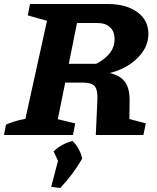

<svg xmlns="http://www.w3.org/2000/svg" viewBox="-48 -675 784 960"><path d="M-28 0 -18 -52Q-1 -60 21.5 -67Q44 -74 79 -81L187 -571L91 -598L102 -655H490Q583 -655 638.5 -614.5Q694 -574 694 -506Q694 -461 669.5 -422Q645 -383 601.5 -353.5Q558 -324 501 -310Q555 -297 578 -264Q601 -231 600 -169L599 -80L681 -58L669 0H431L439 -177Q441 -226 425.5 -244Q410 -262 367 -262H278L241 -79L328 -58L317 0ZM438 -560H337L296 -356H433Q525 -404 525 -478Q525 -517 502.5 -538.5Q480 -560 438 -560ZM208 259 242 129 220 82Q261 43 315 30Q352 67 363 118Q317 198 253 265Z"/></svg>

Font: Piazzolla SC
Style: Bold Italic
Weight: 700
Italic angle: -11.3°
Designer: Juan Pablo del Peral
Foundry: Huerta Tipografica
Version: Version 1.330